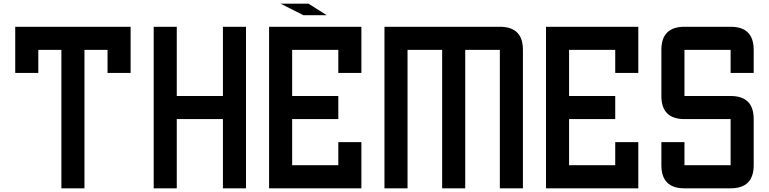

<svg xmlns="http://www.w3.org/2000/svg" viewBox="-20 -1020 4165 1040"><path d="M437.5 0H312.5V-750H187.5V-625H62.5V-875H687.5V-625H562.5V-750H437.5Z M937.5 0H812.5V-875H937.5V-500H1187.5V-875H1312.5V0H1187.5V-375H937.5Z M1812.5 -500V-375H1562.5V-125H1812.5V-250H1937.5V0H1437.5V-875H1937.5V-625H1812.5V-750H1562.5V-500ZM1750 -937.5H1624L1500 -1000H1651.4Z M2375 -750H2187.5V0H2062.5V-875H2687.5Q2812.5 -875 2812.5 -750V0H2687.5V-750H2500V0H2375Z M3312.5 -500V-375H3062.5V-125H3312.5V-250H3437.5V0H2937.5V-875H3437.5V-625H3312.5V-750H3062.5V-500Z M3562.5 -125V-250H3687.5V-125H3937.5V-375H3687.5Q3562.5 -375 3562.5 -500V-750Q3562.5 -875 3687.5 -875H3937.5Q4062.5 -875 4062.5 -750V-625H3937.5V-750H3687.5V-500H3937.5Q4062.5 -500 4062.5 -375V-125Q4062.5 0 3937.5 0H3687.5Q3562.5 0 3562.5 -125Z"/></svg>

Font: Oldtimer
Style: Regular
Weight: 400
Designer: GGBotNet
Foundry: GGBotNet
Version: 1.00